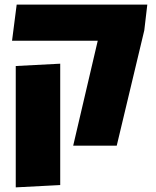

<svg xmlns="http://www.w3.org/2000/svg" viewBox="-20 -629 674 829"><path d="M296 0 402 -453H32L52 -609H616L603 -498L484 0ZM48 180V-344L240 -354V170Z"/></svg>

Font: Noto Sans Hebrew SemiCondensed Black
Style: Regular
Weight: 900
Width: 4
Designer: Ben Nathan
Foundry: Google LLC
Version: Version 3.001; ttfautohint (v1.8.4.7-5d5b)